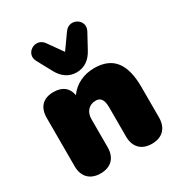

<svg xmlns="http://www.w3.org/2000/svg" viewBox="-183 -909 985 1048"><g transform="rotate(-30 309.0 -385.0)"><path d="M148 10C216 10 252 -31 252 -95V-272C252 -318 280 -348 322 -348C351 -348 368 -330 368 -279V-95C368 -31 405 10 472 10C539 10 576 -31 576 -95V-287C576 -436 520 -506 403 -506C336 -506 279 -477 244 -428C235 -478 201 -504 146 -504C80 -504 44 -467 44 -399V-95C44 -31 81 10 148 10ZM311 -533C361 -533 398 -561 422 -606L472 -698C506 -761 418 -812 377 -755L311 -662L245 -755C204 -812 116 -761 150 -698L200 -606C224 -561 261 -533 311 -533Z"/></g></svg>

Font: SN Pro Black
Style: Regular
Weight: 900
Designer: Tobias Whetton
Foundry: Supernotes
Version: Version 1.001;Glyphs 3.2 (3249)